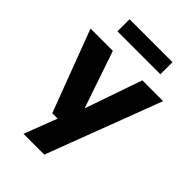

<svg xmlns="http://www.w3.org/2000/svg" viewBox="-283 -877 1211 1211"><g transform="rotate(45 322.0 -272.0)"><path d="M204.5 0 -2.5 -548.5H196.5L327 -166L459.5 -548.5H645L353.5 220H168L252.5 0ZM130 -656V-764H513V-656Z"/></g></svg>

Font: Encode Sans Semi Expanded ExtraBold
Style: Regular
Weight: 800
Width: 6
Designer: Multiple Designers
Foundry: Impallari Type
Version: Version 3.000; ttfautohint (v1.8.3) -l 8 -r 50 -G 200 -x 14 